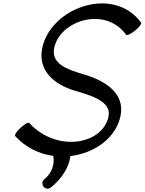

<svg xmlns="http://www.w3.org/2000/svg" viewBox="-20 -891 861 1143"><path d="M70 -81C135 -11 215 26 297 37C306 84 290 139 245 175C231 186 228 206 239 220C249 234 269 236 283 225C347 174 392 104 399 38C544 21 672 -71 698 -203C724 -338 604 -412 476 -449C386 -476 285 -508 302 -603C334 -769 606 -857 731 -684C736 -678 760 -689 784 -709C809 -729 825 -750 820 -756C654 -983 273 -843 230 -597C207 -468 306 -386 426 -351C525 -322 645 -287 626 -197C591 -30 318 19 154 -159C149 -165 126 -152 102 -130C79 -109 65 -87 70 -81Z"/></svg>

Font: Nupuram Medium Oblique
Style: Regular
Weight: 500
Designer: Santhosh Thottingal (santhosh.thottingal@gmail.com)
Foundry: SMC
Version: Version 1.000